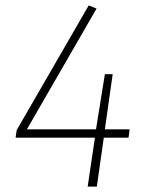

<svg xmlns="http://www.w3.org/2000/svg" viewBox="-20 -694 548 714"><path d="M462 -213 458 -182H366L340 0H306L333 -182H38L42 -210L310 -674L339 -662L80 -213H337L370 -418H399L370 -213Z"/></svg>

Font: Fira Sans UltraLight
Style: Italic
Weight: 200
Italic angle: -8°
Designer: Carrois Corporate & Edenspiekermann AG
Foundry: Carrois Corporate GbR & Edenspiekermann AG
Version: Version 4.203;PS 004.203;hotconv 1.0.88;makeotf.lib2.5.64775